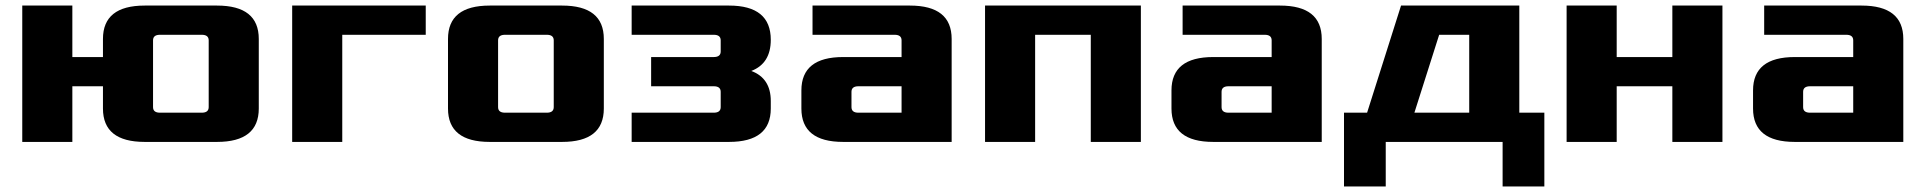

<svg xmlns="http://www.w3.org/2000/svg" viewBox="-20 -510 6920 690"><path d="M60 0V-490H240V-305H350V-370Q350 -490 500 -490H760Q910 -490 910 -370V-120Q910 0 760 0H500Q350 0 350 -120V-200H240V0ZM530 -125Q530 -105 555 -105H705Q730 -105 730 -125V-365Q730 -385 705 -385H555Q530 -385 530 -365Z M1030 0V-490H1510V-385H1210V0Z M1590 -120V-370Q1590 -490 1740 -490H2000Q2150 -490 2150 -370V-120Q2150 0 2000 0H1740Q1590 0 1590 -120ZM1770 -125Q1770 -105 1795 -105H1945Q1970 -105 1970 -125V-365Q1970 -385 1945 -385H1795Q1770 -385 1770 -365Z M2250 0V-105H2545Q2570 -105 2570 -125V-180Q2570 -200 2545 -200H2320V-305H2545Q2570 -305 2570 -325V-365Q2570 -385 2545 -385H2250V-490H2600Q2750 -490 2750 -367Q2750 -282 2680 -255Q2750 -229 2750 -147V-120Q2750 0 2600 0Z M2860 -120V-185Q2860 -305 3010 -305H3220V-365Q3220 -385 3195 -385H2900V-490H3250Q3400 -490 3400 -370V0H3010Q2860 0 2860 -120ZM3040 -125Q3040 -105 3065 -105H3220V-200H3065Q3040 -200 3040 -180Z M3520 0V-490H4080V0H3900V-385H3700V0Z M4190 -120V-185Q4190 -305 4340 -305H4550V-365Q4550 -385 4525 -385H4230V-490H4580Q4730 -490 4730 -370V0H4340Q4190 0 4190 -120ZM4370 -125Q4370 -105 4395 -105H4550V-200H4395Q4370 -200 4370 -180Z M4810 -105H4893L5015 -490H5440V-105H5530V160H5380V0H4960V160H4810ZM5063 -105H5260V-385H5152Z M5610 0V-490H5790V-305H5990V-490H6170V0H5990V-200H5790V0Z M6280 -120V-185Q6280 -305 6430 -305H6640V-365Q6640 -385 6615 -385H6320V-490H6670Q6820 -490 6820 -370V0H6430Q6280 0 6280 -120ZM6460 -125Q6460 -105 6485 -105H6640V-200H6485Q6460 -200 6460 -180Z"/></svg>

Font: Xolonium
Style: Bold
Weight: 700
Designer: Severin Meyer
Version: Version 4.2